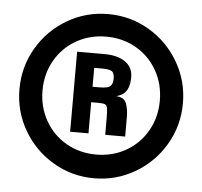

<svg xmlns="http://www.w3.org/2000/svg" viewBox="-45 -602 690 657"><g transform="rotate(5 300.0 -273.0)"><path d="M206 -417.5H300Q345 -417.5 371.5 -399Q398 -380.5 398 -346.5Q398 -319.5 388.5 -302.2Q379 -285 353 -277.5Q381 -276 388 -255Q395 -234 395 -210.5V-142.5H326.5V-199.5Q326.5 -225 324.5 -234.5Q322.5 -244 316 -246.8Q309.5 -249.5 292 -249.5H269V-142.5H206ZM338.5 -337Q338.5 -356.5 329.2 -362Q320 -367.5 297 -367.5H269V-302.5H289Q307.5 -302.5 317.8 -304.8Q328 -307 333.2 -314.5Q338.5 -322 338.5 -337ZM301 -555Q377.5 -555 442 -517Q506.5 -479 544.2 -414.2Q582 -349.5 582 -273Q582 -196.5 544.2 -131.8Q506.5 -67 441.8 -29Q377 9 301 9Q225 9 160.5 -29Q96 -67 58.2 -131.8Q20.5 -196.5 20.5 -273Q20.5 -349.5 58.2 -414.2Q96 -479 160.5 -517Q225 -555 301 -555ZM301 -72.5Q358 -72.5 404 -99Q450 -125.5 476.2 -171.8Q502.5 -218 502.5 -275Q502.5 -332 476.2 -378.2Q450 -424.5 404 -451Q358 -477.5 301 -477.5Q244.5 -477.5 198.2 -451Q152 -424.5 125.8 -378.2Q99.5 -332 99.5 -275Q99.5 -218.5 125.8 -172Q152 -125.5 198.2 -99Q244.5 -72.5 301 -72.5Z"/></g></svg>

Font: JuliaMono ExtraBold
Style: Regular
Weight: 800
Monospace: yes
Designer: cormullion
Foundry: corm
Version: Version 0.055; ttfautohint (v1.8.4)